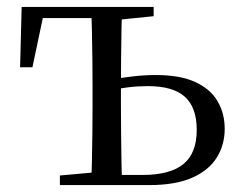

<svg xmlns="http://www.w3.org/2000/svg" viewBox="-20 -536 690 556"><path d="M289.5 0V-29.4H393.2Q472.4 -29.4 511 -60.8Q549.7 -92.3 549.7 -159.7Q549.7 -224.7 515.5 -255.6Q481.4 -286.6 408.6 -286.6Q379.2 -286.6 351.3 -283.2Q323.5 -279.8 295.3 -273.8V-304.8Q329 -310.5 363.2 -314.6Q397.3 -318.7 431.2 -318.7Q501.8 -318.7 545.6 -298.4Q589.5 -278.1 610.1 -242.8Q630.7 -207.5 630.7 -162.8Q630.7 -117.1 608.1 -80.3Q585.5 -43.4 537.3 -21.7Q489.1 0 411 0ZM244.2 0Q245.2 -24.4 246.1 -65.3Q247 -106.3 247.5 -150.3Q248 -194.3 248 -228.5V-288.3Q248 -321.7 247.5 -365.7Q247 -409.7 246.1 -450.7Q245.2 -491.8 244.2 -516H333.4Q332.4 -491.8 331.8 -450.7Q331.2 -409.7 330.7 -365.7Q330.2 -321.7 330.2 -288.3V-228.5Q330.2 -194.3 330.7 -150.3Q331.2 -106.3 331.8 -65.3Q332.4 -24.4 333.4 0ZM38.2 -341.2 42.7 -516H289.9V-483.7H69.6L110.2 -513.4L73.9 -341.2ZM153.4 0V-27.8L273.4 -38.6H289.5V0ZM289.9 -477.4V-516H424.9V-489.1L309.8 -477.4Z"/></svg>

Font: Noto Serif HK ExtraLight
Style: Regular
Weight: 200
Designer: Ryoko NISHIZUKA 西塚涼子 (kana & ideographs); Frank Grießhammer (Latin, Greek & Cyrillic); Wenlong ZHANG 张文龙 (bopomofo); San
Foundry: Adobe
Version: Version 2.002-H1;hotconv 1.1.0;makeotfexe 2.6.0